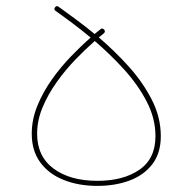

<svg xmlns="http://www.w3.org/2000/svg" viewBox="-20 -608 631 629"><path d="M299.3 1Q237.3 1 188.5 -18.6Q139.6 -38.1 111.8 -76.2Q84 -114.3 84 -169.9Q84 -216.3 102.3 -261.2Q120.6 -306.2 149.7 -347.2Q178.7 -388.2 212.4 -423.1Q246.1 -458 276.9 -484.9Q247.1 -509.8 217.8 -531.7Q188.5 -553.7 162.1 -572.3Q155.3 -577.6 160.2 -584Q165.5 -590.8 171.9 -585.9Q198.2 -566.9 228.8 -544.4Q259.3 -522 290 -496.6Q299.3 -504.4 309.1 -512.2Q315.4 -517.6 321.3 -510.7Q326.7 -504.4 319.8 -498.5Q311.5 -491.7 303.7 -485.4Q355.5 -441.4 401.9 -389.9Q448.2 -338.4 477.5 -281Q506.8 -223.6 506.8 -162.1Q506.8 -106.4 479.2 -70.3Q451.7 -34.2 404.5 -16.6Q357.4 1 299.3 1ZM101.6 -169.9Q101.6 -95.7 155.5 -55.7Q209.5 -15.6 299.3 -15.6Q383.8 -15.6 436.5 -51.8Q489.3 -87.9 489.3 -162.1Q489.3 -219.7 460.9 -274.7Q432.6 -329.6 387 -379.9Q341.3 -430.2 290.5 -473.6Q259.8 -446.8 226.8 -412.6Q193.8 -378.4 165.5 -338.6Q137.2 -298.8 119.4 -256.1Q101.6 -213.4 101.6 -169.9Z"/></svg>

Font: Mikhak Thin
Style: Regular
Weight: 100
Designer: Amin Abedi
Version: Version 3.3